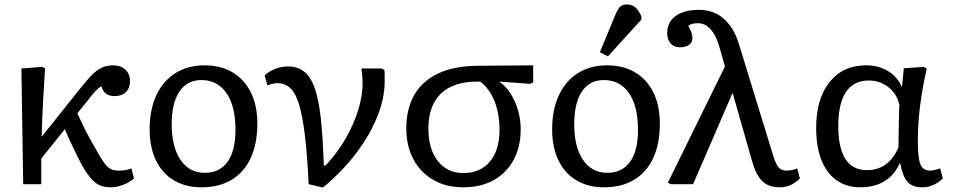

<svg xmlns="http://www.w3.org/2000/svg" viewBox="-20 -826 4281 861"><path d="M477 14Q450 14 430 6Q410 -2 392 -21.5Q374 -41 354 -74Q344 -91 328 -123Q312 -155 296 -189.5Q280 -224 271 -247L165 -115L165 0H84L76 -519L169 -526L182 -519Q180 -481 177.5 -444Q175 -407 173 -370Q171 -333 169.5 -294Q168 -255 167 -213L350 -442Q378 -477 399.5 -497Q421 -517 442 -525Q463 -533 487 -533Q522 -533 542.5 -513.5Q563 -494 563 -462Q563 -431 544.5 -413Q526 -395 494 -395Q470 -395 455 -406.5Q440 -418 435 -439Q429 -437 421 -430Q413 -423 403 -412Q393 -401 381 -385L327 -318Q335 -300 349 -270.5Q363 -241 382.5 -205.5Q402 -170 424 -132Q441 -103 453.5 -87.5Q466 -72 480 -66.5Q494 -61 515 -61Q531 -61 544 -63.5Q557 -66 569 -71L581 -26Q568 -14 550 -5Q532 4 513.5 9Q495 14 477 14Z M883 14Q812 14 759.5 -17.5Q707 -49 679 -107.5Q651 -166 651 -246Q651 -334 681 -398.5Q711 -463 766.5 -498Q822 -533 897 -533Q970 -533 1023 -501.5Q1076 -470 1105 -411.5Q1134 -353 1134 -272Q1134 -182 1104.5 -118Q1075 -54 1019 -20Q963 14 883 14ZM898 -51Q965 -51 1000.5 -100.5Q1036 -150 1036 -244Q1036 -314 1018 -364Q1000 -414 965.5 -440.5Q931 -467 883 -467Q819 -467 784.5 -415.5Q750 -364 750 -269Q750 -167 789.5 -109Q829 -51 898 -51Z M1428 15 1364 0Q1358 -130 1347.5 -217Q1337 -304 1321.5 -356Q1306 -408 1282 -430.5Q1258 -453 1225 -453Q1204 -453 1179 -443L1167 -488Q1187 -507 1215 -517.5Q1243 -528 1271 -528Q1313 -528 1342.5 -506Q1372 -484 1390.5 -433Q1409 -382 1418.5 -296.5Q1428 -211 1432 -84H1440Q1491 -138 1528 -201.5Q1565 -265 1585.5 -330Q1606 -395 1606 -453Q1606 -467 1604.5 -484Q1603 -501 1601 -519H1690L1703 -513Q1705 -505 1705 -495.5Q1705 -486 1705 -460Q1705 -385 1671.5 -302Q1638 -219 1576 -137.5Q1514 -56 1428 15Z M2057 14Q1981 14 1923.5 -19Q1866 -52 1834 -111.5Q1802 -171 1802 -250Q1802 -339 1838.5 -401.5Q1875 -464 1946 -497Q2017 -530 2118 -531L2371 -533V-457L2358 -450L2221 -460V-458Q2249 -439 2270 -406Q2291 -373 2303 -331.5Q2315 -290 2315 -246Q2315 -167 2283 -108.5Q2251 -50 2193.5 -18Q2136 14 2057 14ZM2057 -50Q2134 -50 2177 -101.5Q2220 -153 2220 -244Q2220 -315 2198 -371Q2176 -427 2134 -460H2119Q2013 -460 1957 -406Q1901 -352 1901 -249Q1901 -189 1920 -144Q1939 -99 1974.5 -74.5Q2010 -50 2057 -50Z M2688 14Q2617 14 2564.5 -17.5Q2512 -49 2484 -107.5Q2456 -166 2456 -246Q2456 -334 2486 -398.5Q2516 -463 2571.5 -498Q2627 -533 2702 -533Q2775 -533 2828 -501.5Q2881 -470 2910 -411.5Q2939 -353 2939 -272Q2939 -182 2909.5 -118Q2880 -54 2824 -20Q2768 14 2688 14ZM2703 -51Q2770 -51 2805.5 -100.5Q2841 -150 2841 -244Q2841 -314 2823 -364Q2805 -414 2770.5 -440.5Q2736 -467 2688 -467Q2624 -467 2589.5 -415.5Q2555 -364 2555 -269Q2555 -167 2594.5 -109Q2634 -51 2703 -51ZM2706 -573 2670 -592 2740 -761Q2751 -787 2761.5 -796.5Q2772 -806 2791 -806Q2813 -806 2828 -794Q2843 -782 2856 -753V-738Z M3555 -71 3567 -26Q3546 -5 3524 4.5Q3502 14 3476 14Q3444 14 3421 2.5Q3398 -9 3381.5 -34.5Q3365 -60 3353 -102L3266 -407H3264L3088 0H2988L2975 -7L3231 -528L3207 -612Q3197 -649 3182.5 -673Q3168 -697 3150 -709.5Q3132 -722 3110 -722Q3096 -722 3085.5 -719.5Q3075 -717 3066 -710Q3074 -696 3078 -687Q3082 -678 3083.5 -670.5Q3085 -663 3085 -653Q3085 -636 3070 -625Q3055 -614 3029 -614Q3003 -614 2987.5 -631Q2972 -648 2972 -677Q2972 -711 2989 -734Q3006 -757 3038 -769.5Q3070 -782 3115 -782Q3158 -782 3192.5 -764.5Q3227 -747 3253 -712.5Q3279 -678 3294 -627L3447 -129Q3455 -103 3463 -88Q3471 -73 3481.5 -67Q3492 -61 3508 -61Q3519 -61 3531 -63.5Q3543 -66 3555 -71Z M3838 14Q3776 14 3731.5 -17.5Q3687 -49 3663.5 -108.5Q3640 -168 3640 -252Q3640 -383 3700 -458Q3760 -533 3864 -533Q3919 -533 3961 -508Q4003 -483 4023 -438H4025L4033 -520L4123 -526L4136 -519Q4127 -480 4119.5 -438.5Q4112 -397 4106.5 -355.5Q4101 -314 4098.5 -273Q4096 -232 4096 -194Q4096 -142 4101 -113Q4106 -84 4118 -72.5Q4130 -61 4152 -61Q4160 -61 4173 -64Q4186 -67 4196 -71L4208 -26Q4189 -7 4165.5 3.5Q4142 14 4117 14Q4072 14 4050 -10Q4028 -34 4017 -93H4014Q3999 -58 3973.5 -34Q3948 -10 3914 2Q3880 14 3838 14ZM3868 -63Q3916 -63 3951.5 -88.5Q3987 -114 4009 -165Q4009 -180 4009.5 -205Q4010 -230 4010.5 -259Q4011 -288 4011.5 -314Q4012 -340 4013 -357Q4002 -405 3964 -435Q3926 -465 3876 -465Q3831 -465 3800.5 -442Q3770 -419 3754.5 -373.5Q3739 -328 3739 -260Q3739 -195 3753.5 -151Q3768 -107 3796.5 -85Q3825 -63 3868 -63Z"/></svg>

Font: Literata Variable Black
Style: Regular
Weight: 900
Designer: Latin by Veronika Burian and Jose Scaglione. Greek by Irene Vlachou. Cyrillic by Vera Evstafieva.
Foundry: TypeTogether
Version: Version 3.021